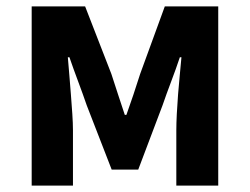

<svg xmlns="http://www.w3.org/2000/svg" viewBox="-20 -580 780 600"><path d="M79 -560H246L328 -349Q339 -314 349.5 -283Q360 -252 370 -221H375Q386 -252 396.5 -283Q407 -314 418 -349L495 -560H662V0H531V-173Q531 -194 532.5 -224Q534 -254 536.5 -285.5Q539 -317 542 -347.5Q545 -378 547 -401H542Q530 -365 515 -325.5Q500 -286 488 -251L412 -50H329L251 -251Q239 -286 224 -326Q209 -366 197 -401H192Q194 -378 196.5 -347.5Q199 -317 201.5 -285.5Q204 -254 206 -224Q208 -194 208 -173V0H79Z"/></svg>

Font: SpoqaHanSans-Bold
Style: Regular
Weight: 700
Designer: [Spoqa Han Sans] Dong-huui Kim \uAE40 \uB3D9 \uD718   [Noto Sans] Ryoko NISHIZUKA \u897F \u585A \u6DBC \u5B50  (kana & i
Foundry: Spoqa (http://www.spoqa-han-sans.com)
Version: Version 2.000